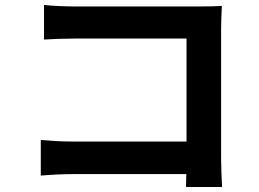

<svg xmlns="http://www.w3.org/2000/svg" viewBox="-20 -730 1040 772"><path d="M144 -167V-24C177 -27 234 -30 273 -30H729L728 22H873C871 -8 869 -61 869 -96V-614C869 -643 871 -683 872 -706C855 -705 813 -704 784 -704H280C246 -704 194 -706 157 -710V-571C185 -573 239 -575 281 -575H730V-161H269C224 -161 179 -164 144 -167Z"/></svg>

Font: Noto Sans CJK TC
Style: Bold
Weight: 700
Designer: Ryoko NISHIZUKA 西塚涼子 (kana, bopomofo & ideographs); Paul D. Hunt (Latin, Greek & Cyrillic); Sandoll Communications 산돌커뮤니
Foundry: Adobe
Version: Version 2.004;hotconv 1.0.118;makeotfexe 2.5.65603